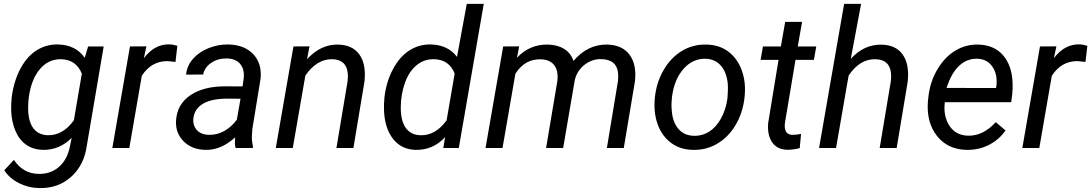

<svg xmlns="http://www.w3.org/2000/svg" viewBox="-20 -770 5678 999"><path d="M41 -265.1Q52.7 -351.6 87.6 -415.3Q122.6 -479 172.6 -509.5Q222.7 -540 282.2 -538.6Q374 -536.6 420.9 -469.2L438.5 -528.3H519.5L431.6 -11.2Q417.5 89.8 349.6 150.6Q281.7 211.4 182.1 208.5Q128.4 207.5 79.3 183.1Q30.3 158.7 2 116.2L52.2 62Q100.1 132.8 178.7 134.8Q241.7 136.7 285.4 99.6Q329.1 62.5 343.3 -5.9L353 -52.7Q288.6 11.7 202.1 9.8Q152.8 8.3 116.5 -16.8Q80.1 -42 60.1 -89.6Q40 -137.2 38.1 -195.8Q37.1 -224.6 41 -265.1ZM126.5 -214.8Q125 -145 150.6 -106.7Q176.3 -68.4 228 -66.4Q307.1 -64.5 364.3 -144L405.8 -386.7Q376.5 -459 299.8 -461.9Q228 -463.9 181.9 -403.3Q135.7 -342.8 127.4 -239.7Z M893.1 -447.8 851.6 -452.1Q766.6 -452.1 717.8 -375.5L652.8 0H564.5L656.2 -528.3L741.7 -528.8L728.5 -467.3Q784.7 -541 860.8 -539.1Q877 -539.1 902.8 -531.7Z M1205.6 0Q1202.1 -14.2 1202.1 -27.8L1203.6 -55.7Q1130.9 11.7 1049.3 9.8Q979.5 8.8 935.8 -34.4Q892.1 -77.6 896 -142.6Q900.9 -226.6 969.5 -273.7Q1038.1 -320.8 1149.9 -320.8L1242.2 -320.3L1248 -362.3Q1252.9 -409.7 1229.7 -437.3Q1206.5 -464.8 1160.2 -465.8Q1114.7 -466.8 1079.8 -443.6Q1044.9 -420.4 1037.1 -382.3L948.2 -381.8Q952.6 -428.2 984.4 -464.1Q1016.1 -500 1065.9 -519.8Q1115.7 -539.6 1168.9 -538.6Q1251.5 -536.6 1297.4 -488.5Q1343.3 -440.4 1335.9 -360.8L1293 -99.1L1290.5 -61.5Q1289.6 -34.7 1296.4 -8.3L1295.4 0ZM1066.9 -68.4Q1109.4 -67.4 1147.2 -88.6Q1185.1 -109.9 1212.4 -147.5L1231.4 -256.3L1164.6 -256.8Q1081.1 -256.8 1036.6 -230.5Q992.2 -204.1 986.3 -155.8Q981.9 -118.7 1003.7 -94Q1025.4 -69.3 1066.9 -68.4Z M1590.3 -528.8 1577.6 -461.9Q1648.9 -540 1739.7 -538.1Q1814.5 -536.1 1850.1 -486.3Q1885.7 -436.5 1876.5 -346.2L1818.8 0H1730.5L1788.6 -347.7Q1791.5 -371.6 1789.1 -392.1Q1780.8 -460.4 1708.5 -461.9Q1628.9 -463.4 1568.8 -377L1503.4 0H1415L1506.8 -528.3Z M1980.5 -265.1Q1990.2 -345.7 2024.9 -410.6Q2059.6 -475.6 2110.4 -507.8Q2161.1 -540 2222.2 -538.6Q2310.5 -536.6 2357.9 -474.1L2408.7 -750H2497.1L2367.2 0H2286.6L2295.9 -56.6Q2233.4 11.7 2141.6 9.8Q2068.4 7.8 2024.9 -47.6Q1981.4 -103 1978 -196.3Q1976.6 -225.1 1980.5 -265.1ZM2065.4 -214.4Q2064 -144.5 2090.3 -106Q2116.7 -67.4 2167.5 -66.4Q2244.1 -63 2303.7 -143.6L2345.7 -387.7Q2316.4 -460 2239.3 -461.9Q2187 -463.4 2147.2 -430.4Q2107.4 -397.5 2086.7 -338.1Q2065.9 -278.8 2065.4 -214.4Z M2681.2 -528.8 2669.9 -469.7Q2736.3 -540 2830.6 -538.1Q2880.9 -537.1 2915.8 -515.1Q2950.7 -493.2 2963.9 -453.1Q3038.1 -540 3139.2 -538.1Q3218.3 -536.1 3255.9 -484.9Q3293.5 -433.6 3283.7 -347.2L3225.6 0H3137.7L3195.3 -348.1Q3198.2 -373.5 3195.3 -394.5Q3186 -460.9 3108.4 -462.4Q3060.1 -463.4 3020.8 -432.4Q2981.4 -401.4 2970.2 -351.1L2910.2 0H2821.3L2879.9 -347.7Q2886.2 -401.9 2863.5 -431.2Q2840.8 -460.4 2793 -461.4Q2710.4 -463.4 2661.6 -386.2L2594.7 0H2506.3L2598.1 -528.3Z M3655.3 -538.1Q3721.7 -537.1 3769 -502Q3816.4 -466.8 3839.1 -405Q3861.8 -343.3 3854.5 -270L3853.5 -259.3Q3844.2 -182.1 3807.6 -119.9Q3771 -57.6 3712.9 -22.9Q3654.8 11.7 3585.4 9.8Q3519.5 8.8 3471.9 -26.4Q3424.3 -61.5 3402.3 -122.1Q3380.4 -182.6 3386.7 -255.4Q3394 -337.4 3431.2 -402.8Q3468.3 -468.3 3526.6 -504.2Q3585 -540 3655.3 -538.1ZM3475.6 -254.9Q3472.2 -224.1 3475.6 -190.9Q3480.5 -133.3 3510 -99.1Q3539.6 -64.9 3588.9 -63.5Q3632.8 -62 3669.9 -85.2Q3707 -108.4 3732.4 -155.3Q3757.8 -202.1 3765.1 -259.3Q3769 -304.2 3766.6 -335Q3760.7 -394 3731 -428.2Q3701.2 -462.4 3651.9 -464.4Q3583.5 -465.8 3535.6 -410.6Q3487.8 -355.5 3476.6 -266.1Z M4153.3 -656.2 4130.9 -528.3H4227.1L4214.8 -458.5H4119.1L4064 -129.9Q4062.5 -117.2 4063.5 -106.4Q4066.9 -68.4 4105 -68.4Q4121.1 -68.4 4147.9 -73.2L4141.1 0.5Q4109.4 9.3 4076.7 9.3Q4023.9 8.3 3997.6 -29.5Q3971.2 -67.4 3977.1 -131.3L4030.8 -458.5H3937.5L3949.7 -528.3H4043L4065.4 -656.2Z M4406.7 -463.9Q4476.1 -539.6 4566.4 -537.6Q4640.6 -536.6 4676.5 -486.6Q4712.4 -436.5 4703.1 -346.2L4645.5 0H4557.1L4615.2 -347.7Q4618.2 -371.6 4615.7 -392.1Q4607.4 -460.4 4535.2 -461.9Q4454.1 -463.9 4395.5 -377L4330.1 0H4241.7L4372.1 -750H4460.4Z M5009.3 9.8Q4910.6 7.8 4855 -63Q4799.3 -133.8 4808.1 -244.1L4810.5 -265.1Q4818.8 -343.8 4857.2 -408.7Q4895.5 -473.6 4950.7 -506.6Q5005.9 -539.6 5069.8 -538.1Q5151.4 -536.1 5197.8 -483.9Q5244.1 -431.6 5248.5 -342.3Q5250 -310.5 5246.6 -278.8L5241.2 -238.3H4896Q4887.2 -166.5 4919.7 -116.2Q4952.1 -65.9 5016.6 -64Q5094.7 -62 5161.1 -134.3L5211.9 -91.3Q5178.7 -43.5 5126.2 -16.4Q5073.7 10.7 5009.3 9.8ZM5065.4 -464.4Q5010.7 -465.8 4970 -427.2Q4929.2 -388.7 4905.3 -312.5L5162.1 -312L5164.1 -319.8Q5171.9 -381.3 5144.3 -422.1Q5116.7 -462.9 5065.4 -464.4Z M5627.9 -447.8 5586.4 -452.1Q5501.5 -452.1 5452.6 -375.5L5387.7 0H5299.3L5391.1 -528.3L5476.6 -528.8L5463.4 -467.3Q5519.5 -541 5595.7 -539.1Q5611.8 -539.1 5637.7 -531.7Z"/></svg>

Font: Roboto
Style: Italic
Weight: 400
Italic angle: -12°
Designer: Google
Version: Version 2.134; 2016; ttfautohint (v1.6)